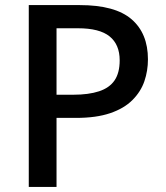

<svg xmlns="http://www.w3.org/2000/svg" viewBox="-20 -734 650 754"><path d="M93 0V-714H293Q432 -714 496.5 -658.5Q561 -603 561 -501Q561 -456 547 -415Q533 -374 500 -341Q467 -308 412.5 -289.5Q358 -271 279 -271H202V0ZM202 -362H268Q328 -362 369 -375.5Q410 -389 430 -418.5Q450 -448 450 -497Q450 -559 410.5 -591Q371 -623 286 -623H202Z"/></svg>

Font: Noto Sans Symbols Medium
Style: Regular
Weight: 500
Version: Version 2.002